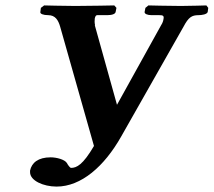

<svg xmlns="http://www.w3.org/2000/svg" viewBox="-20 -667 789 709"><path d="M242 -47C239 -47 231 -57 227 -65C219 -78 189 -86 167 -86C121 -86 97 -66 91 -37V-31C91 0 140 22 189 22C280 22 364.9 -52.6 427 -162L658 -569C676 -603 688 -611 713 -611C725 -611 745 -614 747 -623L749 -638L742 -647C742 -647 680 -645 648 -645C606 -645 528 -647 528 -647L517 -638L514 -623C513 -616 524 -611 540 -611H569C581 -611 586 -609 584 -598C583 -591 581 -583 575 -574L412 -280L330 -574H331C329 -583 329 -591 330 -599C332 -607 334 -611 339 -611H376C395 -611 406 -616 407 -623L410 -638L402 -647C402 -647 308 -645 258 -645C218 -645 143 -647 143 -647L131 -638L129 -623C127 -616 140 -611 158 -611C184 -611 195 -593 202 -569L327 -128C286 -58 263 -47 242 -47Z"/></svg>

Font: Linux Libertine O
Style: Bold Italic
Weight: 700
Italic angle: -11.5°
Designer: Philipp H. Poll
Foundry: Philipp H. Poll
Version: Version 4.1.0